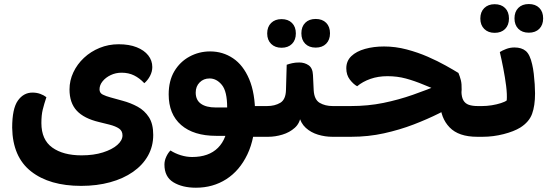

<svg xmlns="http://www.w3.org/2000/svg" viewBox="-20 -664 2664 932"><path d="M39.1 -43.9Q39.1 -136.7 66.7 -175.6Q94.3 -214.6 137.8 -214.6Q158.1 -214.6 175.6 -208.2Q193.1 -201.8 205.2 -192.2Q193.9 -158 187.4 -131.7Q180.9 -105.3 180.9 -66.6Q180.9 14.2 233.7 52.2Q286.5 90.1 375.8 90.1Q434.8 90.1 479.5 75.9Q524.3 61.7 549.4 39.6Q574.6 17.4 574.6 -6.9Q574.6 -28.5 558 -39.9Q541.3 -51.4 511.1 -59.1L461 -71.5Q387.8 -88.8 352.6 -126.7Q317.4 -164.6 317.4 -229.9Q317.4 -273.1 336 -312.7Q354.6 -352.3 387.5 -383.1Q420.4 -413.9 463.6 -431.5Q506.8 -449.2 556 -449.2Q607.1 -449.2 643.6 -434.6Q680 -420.1 699.6 -395.2Q719.3 -370.2 719.3 -338.4Q719.3 -316.5 708.3 -295.4Q697.2 -274.3 680.5 -260.2Q657.6 -284.7 630.9 -297.9Q604.1 -311.1 570.4 -311.1Q541.6 -311.1 517.4 -299.5Q493.1 -288 478.1 -269.5Q463.1 -251.1 463.1 -230.2Q463.1 -212.7 478.7 -204.9Q494.4 -197.1 516.7 -191.1L575.2 -174.9Q614.5 -164.4 648.3 -145.9Q682 -127.4 702.9 -95.1Q723.8 -62.8 723.8 -8.9Q723.8 46.4 698.2 92Q672.6 137.6 625.5 170.4Q578.5 203.2 514.5 220.7Q450.5 238.3 373.8 238.3Q220.4 238.3 130.9 168.1Q41.4 97.8 39.1 -43.9Z M1157.2 0 1157.5 -149.2H1276.6V0ZM1000 -414.4Q1061.5 -414.4 1111 -381.2Q1160.6 -348.1 1189.6 -279.8Q1218.6 -211.4 1218.6 -106.6L1101.7 -4.6Q1089.6 -4.6 1068.9 -4.6Q1048.3 -4.6 1029.9 -4.6Q919.9 -4.6 859.3 -57.2Q798.8 -109.8 798.8 -205.8Q798.8 -271.7 826.2 -318Q853.7 -364.3 899.9 -389.3Q946.1 -414.4 1000 -414.4ZM997.4 -283.2Q968.1 -283.2 949.1 -263.9Q930 -244.7 930 -214.6Q930 -178.2 955.5 -160.3Q980.9 -142.3 1027.3 -142.3Q1041.4 -142.3 1055.8 -142.3Q1070.2 -142.3 1082.7 -142.3Q1082.7 -220.5 1057 -251.8Q1031.3 -283.2 997.4 -283.2ZM931 247.2Q865.4 247.2 821.8 220.9Q778.2 194.5 778.2 134.7Q778.2 116.1 786.9 97Q795.7 77.9 807.5 66.4Q829.6 80.8 857.5 89.5Q885.3 98.1 912.6 98.1Q993.3 98.1 1038.1 53.5Q1082.9 9 1087.5 -76.2L1218.6 -106.6Q1218.6 6.3 1180.9 85.3Q1143.2 164.3 1078.4 205.8Q1013.7 247.2 931 247.2ZM1276.6 0V-149.2Q1285.2 -135.6 1289.7 -117.2Q1294.2 -98.8 1294.2 -75Q1294.2 -51.1 1289.6 -31.8Q1284.9 -12.6 1276.6 0Z M1253 0V-149.2H1276.6Q1313.6 -149.2 1340.4 -164.9Q1367.2 -180.7 1368.2 -227.7L1371.7 -349.7Q1384 -354 1398.6 -357.3Q1413.2 -360.7 1432.5 -360.7Q1458.4 -360.7 1478 -347.3Q1497.7 -333.8 1499.2 -299.8L1502.7 -226.5Q1505.2 -180.5 1531.7 -164.8Q1558.2 -149.2 1595 -149.2H1615.6V0H1593Q1557.8 0 1523.5 -10.4Q1489.2 -20.8 1464.3 -43.4Q1439.5 -66.1 1431.3 -102.9L1440.1 -103.7Q1436.3 -66.3 1411 -43.7Q1385.7 -21 1350.7 -10.5Q1315.6 0 1282.2 0ZM1615.6 0V-149.2Q1624.2 -135.6 1628.7 -117.2Q1633.2 -98.8 1633.2 -75Q1633.2 -51.1 1628.6 -31.8Q1623.9 -12.6 1615.6 0ZM1346.6 -432.2Q1315.2 -432.2 1296.1 -451Q1277 -469.8 1277 -501.7Q1277 -533.8 1296.1 -552.5Q1315.2 -571.2 1346.6 -571.2Q1378.7 -571.2 1397.4 -552.5Q1416.1 -533.8 1416.1 -501.7Q1416.1 -469.8 1397.4 -451Q1378.7 -432.2 1346.6 -432.2ZM1512.4 -432.9Q1480.3 -432.9 1461.6 -451.7Q1442.9 -470.6 1442.9 -502.4Q1442.9 -534.6 1461.6 -553.3Q1480.3 -572 1512.4 -572Q1544.5 -572 1563.2 -553.3Q1581.9 -534.6 1581.9 -502.4Q1581.9 -470.6 1563.2 -451.7Q1544.5 -432.9 1512.4 -432.9Z M2296.6 0Q2206.2 0 2162.3 -45.8Q2118.3 -91.6 2116.8 -164.8L2219.9 -220Q2220.4 -192.5 2229.3 -176.9Q2238.3 -161.3 2255.8 -155.2Q2273.4 -149.2 2299.1 -149.2H2314.1V0ZM2314.1 0V-149.2Q2322.7 -135.6 2327.2 -117.2Q2331.7 -98.8 2331.7 -75Q2331.7 -51.1 2327.1 -31.8Q2322.4 -12.6 2314.1 0ZM2117.5 -254.8 2135.7 -212.3Q2080.6 -234.5 2036.5 -252.9Q1992.3 -271.4 1950.3 -282.8Q1908.4 -294.2 1861 -294.2Q1815.7 -294.2 1778.3 -281.1Q1740.8 -268 1713.6 -245.3Q1695 -255.6 1678 -277.9Q1661 -300.3 1661 -332.5Q1661 -368 1685.4 -391.4Q1709.8 -414.8 1751.7 -426.6Q1793.7 -438.4 1844.3 -438.4Q1899.6 -438.4 1954.1 -424Q2008.6 -409.6 2056.8 -388.5Q2105 -367.4 2143.7 -345.7Q2182.3 -324.1 2205.3 -309.9Q2212.3 -293.3 2217 -275.1Q2221.6 -257 2220.9 -228.6Q2220.1 -207.4 2216.9 -190.9Q2213.6 -174.4 2207.6 -162.8Q2166.1 -141 2110.4 -113.3Q2054.8 -85.5 1987.5 -59.6Q1920.2 -33.8 1844 -16.9Q1767.7 0 1684.9 0H1600V-149.2H1682.5Q1766.6 -149.2 1841 -164.4Q1915.4 -179.7 1984.3 -203.9Q2053.2 -228 2117.5 -254.8Z M2298 0V-149.2H2320.1Q2342.7 -149.2 2367 -153Q2391.3 -156.9 2411.3 -163.4Q2431.4 -169.8 2439.8 -176.6Q2442.1 -205.1 2436.9 -246.7Q2431.6 -288.2 2423 -332.5Q2414.4 -376.8 2406.2 -411.3Q2417.2 -418.6 2436.6 -426.1Q2455.9 -433.6 2477.3 -433.6Q2512 -433.6 2532.4 -416.4Q2552.7 -399.2 2563.3 -351.2Q2568 -331.7 2571 -306Q2574 -280.4 2575.6 -255.2Q2577.2 -230.1 2577.2 -210.8Q2577.2 -150.3 2562.7 -111.1Q2548.3 -71.9 2505.6 -44.8Q2474.8 -25.8 2424.3 -12.9Q2373.8 0 2323.1 0ZM2381.1 -504.6Q2349.8 -504.6 2330.7 -523.4Q2311.6 -542.2 2311.6 -574.1Q2311.6 -606.2 2330.7 -624.9Q2349.8 -643.6 2381.1 -643.6Q2413.2 -643.6 2431.9 -624.9Q2450.6 -606.2 2450.6 -574.1Q2450.6 -542.2 2431.9 -523.4Q2413.2 -504.6 2381.1 -504.6ZM2547 -505.3Q2514.8 -505.3 2496.1 -524.1Q2477.4 -543 2477.4 -574.8Q2477.4 -607 2496.1 -625.7Q2514.8 -644.4 2547 -644.4Q2579.1 -644.4 2597.8 -625.7Q2616.5 -607 2616.5 -574.8Q2616.5 -543 2597.8 -524.1Q2579.1 -505.3 2547 -505.3Z"/></svg>

Font: Baloo Bhaijaan 2
Style: Regular
Weight: 400
Designer: Sanskriti Dholi, Noopur Datye and Ek Type
Foundry: Ek Type
Version: Version 1.701